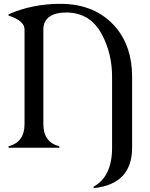

<svg xmlns="http://www.w3.org/2000/svg" viewBox="-20 -767 779 997"><path d="M24.4 0V-7.3Q107.4 -29.3 107.4 -121.6V-613.8Q107.4 -659.7 24.4 -686V-692.9Q148.4 -747.1 293 -747.1Q477.1 -747.1 581.1 -625Q666 -524.9 666 -368.7V0Q666 189.5 465.8 210V202.6Q562 149.4 562 0V-369.1Q562 -487.3 509.8 -586.9Q449.2 -702.1 323.2 -702.1Q270 -702.1 239.7 -682.1Q205.1 -659.2 205.1 -613.8V-122.1Q205.1 -28.8 288.1 -7.3V0Z"/></svg>

Font: Modern Antiqua
Style: Book
Weight: 400
Designer: Wojciech Kalinowski "wmk69" (wmk69@o2.pl)
Foundry: Wojciech Kalinowski "wmk69" (wmk69@o2.pl)
Version: Version 3.1.0; 2021-05-28